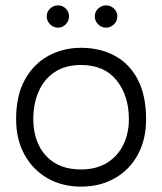

<svg xmlns="http://www.w3.org/2000/svg" viewBox="-20 -683 604 715"><path d="M282 12Q211 12 156.5 -19.5Q102 -51 71 -107.5Q40 -164 40 -239Q40 -327 72.5 -386Q105 -445 160 -475Q215 -505 282 -505Q353 -505 408 -475Q463 -445 493.5 -386Q524 -327 524 -239Q524 -164 493.5 -107.5Q463 -51 408 -19.5Q353 12 282 12ZM282 -52Q339 -52 379 -77Q419 -102 439.5 -144.5Q460 -187 460 -239Q460 -327 414 -384Q368 -441 282 -441Q223 -441 183.5 -414.5Q144 -388 124 -342.5Q104 -297 104 -239Q104 -186 124 -143.5Q144 -101 183.5 -76.5Q223 -52 282 -52ZM196 -580Q179 -580 166.5 -592.5Q154 -605 154 -622Q154 -639 166.5 -651Q179 -663 196 -663Q213 -663 225 -651Q237 -639 237 -622Q237 -605 225 -592.5Q213 -580 196 -580ZM375 -580Q358 -580 345.5 -592.5Q333 -605 333 -622Q333 -639 345.5 -651Q358 -663 375 -663Q392 -663 404.5 -651Q417 -639 417 -622Q417 -605 404.5 -592.5Q392 -580 375 -580Z"/></svg>

Font: Kulim Park Light
Style: Regular
Weight: 300
Designer: Noponies / Dale Sattler
Foundry: Noponies
Version: Version 1.000; ttfautohint (v1.8.3)